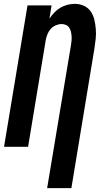

<svg xmlns="http://www.w3.org/2000/svg" viewBox="-20 -763 540 998"><path d="M225 215 349 -529Q351 -541 352 -553Q353 -565 352 -576.5Q351 -588 348.5 -599Q346 -610 339.5 -619.5Q333 -629 322.5 -633.5Q312 -638 300 -638Q285 -638 270 -631.5Q255 -625 244 -613Q233 -601 227 -586Q221 -571 218 -556L126 0H1L123 -735H248L237 -666Q248 -683 262.5 -698Q277 -713 294 -723Q311 -733 330.5 -738Q350 -743 369 -743Q394 -743 416 -733Q438 -723 451.5 -703.5Q465 -684 470.5 -660.5Q476 -637 478 -612Q480 -587 477.5 -562Q475 -537 471 -512L351 215Z"/></svg>

Font: Iosevka SS04 Extrabold Oblique
Style: Regular
Weight: 800
Italic angle: -9°
Monospace: yes
Designer: Belleve Invis
Foundry: Belleve Invis
Version: Version 19.0.0; ttfautohint (v1.8.4)